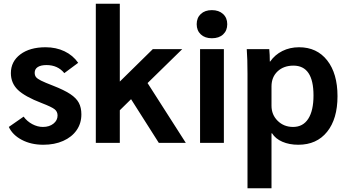

<svg xmlns="http://www.w3.org/2000/svg" viewBox="-20 -762 1852 1024"><path d="M27 -85 106 -140Q124 -115 152 -100Q180 -85 209 -85Q243 -85 265 -102.5Q287 -120 287 -146Q287 -167 271 -179.5Q255 -192 203 -212Q112 -247 75 -283Q38 -319 38 -372Q38 -434 88.5 -472Q139 -510 223 -510Q279 -510 324 -488.5Q369 -467 397 -427L323 -372Q288 -415 228 -415Q198 -415 181.5 -404.5Q165 -394 165 -374Q165 -360 172 -351Q179 -342 199 -332Q219 -322 263 -305Q322 -282 354.5 -260.5Q387 -239 400.5 -213.5Q414 -188 414 -152Q414 -104 388.5 -67.5Q363 -31 317 -10.5Q271 10 211 10Q146 10 96.5 -16Q47 -42 27 -85Z M827 0 679 -233 619 -174V0H491V-742H619V-327L795 -500H952L767 -319L971 0Z M1029 -633Q1029 -667 1051 -687.5Q1073 -708 1110 -708Q1147 -708 1169.5 -687.5Q1192 -667 1192 -633Q1192 -599 1170 -578.5Q1148 -558 1110 -558Q1073 -558 1051 -578.5Q1029 -599 1029 -633ZM1047 -500H1174V0H1047Z M1300 -367Q1300 -448 1296 -500H1416Q1419 -470 1419 -434H1421Q1446 -470 1486 -490Q1526 -510 1575 -510Q1670 -510 1725 -440Q1780 -370 1780 -249Q1780 -128 1724.5 -59Q1669 10 1571 10Q1523 10 1486 -6Q1449 -22 1431 -51H1428V242H1300ZM1652 -253Q1652 -412 1545 -412Q1493 -412 1460.5 -381.5Q1428 -351 1428 -301V-198Q1428 -150 1461 -117.5Q1494 -85 1543 -85Q1596 -85 1624 -128.5Q1652 -172 1652 -253Z"/></svg>

Font: Sarabun
Style: Bold
Weight: 700
Designer: Suppakit Chalermlarp | Katatrad Co.,Ltd.
Foundry: Cadson Demak Co.,Ltd.
Version: Version 1.000; ttfautohint (v1.6)